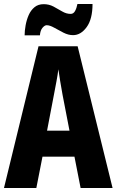

<svg xmlns="http://www.w3.org/2000/svg" viewBox="-20 -1040 587 967"><path d="M386 -93 355 -251H194L163 -93H0L174 -807H371L547 -93ZM295 -563Q288 -602 283 -632Q278 -662 274 -691Q271 -666 264.5 -631Q258 -596 252 -565L217 -382H330ZM104 -862Q104 -885 109 -912.5Q114 -940 124.5 -964Q135 -988 153.5 -1003.5Q172 -1019 200 -1019Q227 -1019 249.5 -1007Q272 -995 293 -982.5Q314 -970 336 -970Q350 -970 358 -984.5Q366 -999 370 -1020H446Q446 -944 416.5 -903.5Q387 -863 348 -863Q324 -863 299.5 -875.5Q275 -888 253 -900.5Q231 -913 215 -913Q205 -913 194 -900Q183 -887 181 -862Z"/></svg>

Font: Noto Sans Kannada UI ExtraCondensed ExtraBold
Style: Regular
Weight: 800
Width: 2
Designer: Jelle Bosma - Monotype Design Team
Foundry: Monotype Imaging Inc.
Version: Version 2.005; ttfautohint (v1.8.4.7-5d5b)